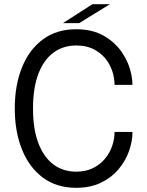

<svg xmlns="http://www.w3.org/2000/svg" viewBox="-20 -886 702 916"><path d="M612 -256.5Q612 -212 595.5 -165.2Q579 -118.5 545.8 -78.8Q512.5 -39 462 -14.5Q411.5 10 343.5 10Q250 10 184.5 -38.8Q119 -87.5 84.8 -173Q50.5 -258.5 50.5 -368.5Q50.5 -479 84.8 -564.2Q119 -649.5 184.5 -698Q250 -746.5 343.5 -746.5Q421.5 -746.5 476.5 -714.5Q531.5 -682.5 564 -633Q596.5 -583.5 606.5 -531Q612 -504.5 612 -481H526.5Q526.5 -494.5 524 -512Q518 -554 495.2 -589.8Q472.5 -625.5 434.5 -647.2Q396.5 -669 343.5 -669Q281.5 -669 235.2 -635Q189 -601 163.2 -534Q137.5 -467 137.5 -368.5Q137.5 -270 163.2 -202.8Q189 -135.5 235.2 -101.2Q281.5 -67 343.5 -67Q388 -67 422 -83.2Q456 -99.5 479.2 -126.8Q502.5 -154 514.5 -187.8Q526.5 -221.5 526.5 -256.5ZM280 -775.5 421 -866H504.5L357.5 -775.5Z"/></svg>

Font: Epilogue
Style: Regular
Weight: 400
Designer: Tyler Finck
Foundry: Etcetera Type Co
Version: Version 2.112